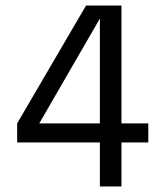

<svg xmlns="http://www.w3.org/2000/svg" viewBox="-20 -674 580 694"><path d="M419 0H341V-159H42V-228L291 -654H419V-228H516V-159H419ZM341 -228V-607L122 -228Z"/></svg>

Font: Hind Vadodara
Style: Regular
Weight: 400
Designer: Hitesh Malaviya
Foundry: Indian Type Foundry
Version: Version 0.702;PS 1.0;hotconv 1.0.81;makeotf.lib2.5.63406